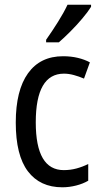

<svg xmlns="http://www.w3.org/2000/svg" viewBox="-20 -786 427 816"><path d="M245 10Q150 10 98.5 -58Q47 -126 47 -265Q47 -402 99 -474.5Q151 -547 248 -547Q282 -547 311 -540Q340 -533 362 -521L337 -452Q316 -461 294 -467Q272 -473 252 -473Q132 -473 132 -266Q132 -63 251 -63Q279 -63 305 -70Q331 -77 355 -89V-18Q333 -5 303.5 2.5Q274 10 245 10ZM367 -757Q354 -736 330 -707.5Q306 -679 278.5 -651.5Q251 -624 230 -606H176V-617Q202 -654 226.5 -693Q251 -732 267 -766H367Z"/></svg>

Font: Noto Sans Gurmukhi Condensed
Style: Regular
Weight: 400
Width: 3
Designer: Jelle Bosma - Monotype Design Team
Foundry: Monotype Imaging Inc.
Version: Version 2.004; ttfautohint (v1.8.4.7-5d5b)